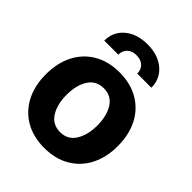

<svg xmlns="http://www.w3.org/2000/svg" viewBox="-216 -883 1013 1013"><g transform="rotate(45 290.5 -376.0)"><path d="M290 10.7Q207.5 10.7 147.2 -24.7Q86.9 -60.1 54.4 -123.3Q22 -186.5 22 -270.5Q22 -355 54.4 -418.5Q86.9 -481.9 147.2 -517.3Q207.5 -552.7 290 -552.7Q373 -552.7 433.3 -517.3Q493.7 -481.9 526.1 -418.5Q558.6 -355 558.6 -270.5Q558.6 -186.5 526.1 -123.3Q493.7 -60.1 433.3 -24.7Q373 10.7 290 10.7ZM291 -107.4Q347.2 -107.4 376.2 -153.8Q405.3 -200.2 405.3 -271.5Q405.3 -342.8 376.2 -388.7Q347.2 -434.6 291 -434.6Q233.9 -434.6 204.8 -388.7Q175.8 -342.8 175.8 -271.5Q175.8 -200.2 204.8 -153.8Q233.9 -107.4 291 -107.4ZM114.3 -613.8Q114.3 -679.7 162.8 -720.7Q211.4 -761.7 290 -761.7Q368.7 -761.7 417.2 -720.7Q465.8 -679.7 465.8 -613.8H360.4Q360.4 -644 341.3 -661.9Q322.3 -679.7 290 -679.7Q257.3 -679.7 238.3 -661.9Q219.2 -644 219.2 -613.8Z"/></g></svg>

Font: Inter Tight
Style: Bold
Weight: 700
Designer: Rasmus Andersson
Foundry: rsms
Version: Version 3.004; ttfautohint (v1.8.4.7-5d5b)